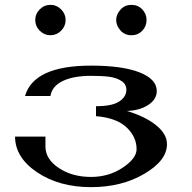

<svg xmlns="http://www.w3.org/2000/svg" viewBox="-20 -770 790 790"><path d="M565.4 -643.6Q547.9 -625 520.5 -625Q494.1 -625 476.6 -643.6Q458 -664.1 458 -687.5Q458 -710.9 476.6 -731.4Q494.1 -750 520.5 -750Q547.9 -750 565.4 -731.4Q583 -712.9 583 -687.5Q583 -662.1 565.4 -643.6ZM231.4 -731.4Q250 -712.9 250 -687.5Q250 -662.1 231.4 -643.6Q212.9 -625 187.5 -625Q162.1 -625 143.6 -643.6Q125 -662.1 125 -687.5Q125 -712.9 143.6 -731.4Q162.1 -750 187.5 -750Q212.9 -750 231.4 -731.4ZM354.5 -500Q483.4 -500 554.2 -472.2Q625 -444.3 625 -395.5Q625 -361.3 590.3 -338.4Q555.7 -315.4 502 -313.5Q577.1 -291 622.1 -254.9Q667 -218.8 667 -176.8Q667 -109.4 573.7 -54.7Q480.5 0 354.5 0Q223.6 0 132.8 -61Q42 -122.1 42 -208H167V-167Q167 -115.2 222.2 -78.6Q277.3 -42 354.5 -42Q427.7 -42 484.9 -80.1Q542 -118.2 542 -156.2Q542 -207 500.5 -246.1Q459 -285.2 375 -292V-333Q441.4 -333 470.7 -352.5Q500 -372.1 500 -400.4Q500 -423.8 479.5 -437Q459 -450.2 429.7 -454.1Q400.4 -458 354.5 -458Q283.2 -458 238.8 -437Q194.3 -416 187.5 -375H83Q119.1 -500 354.5 -500Z"/></svg>

Font: okolaksMetalik
Style: bold
Weight: 700
Width: 7
Version: Version 0.6